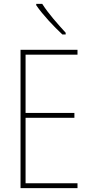

<svg xmlns="http://www.w3.org/2000/svg" viewBox="-20 -971 472 991"><path d="M198 -951H167V-944C201 -894 259 -833 302 -793H319V-802C279 -846 231 -899 198 -951ZM380 0V-25H112V-363H364V-388H112V-689H380V-714H86V0Z"/></svg>

Font: Noto Sans Devanagari Condensed Thin
Style: Regular
Weight: 100
Width: 3
Designer: Jelle Bosma - Monotype Design Team
Foundry: Monotype Imaging Inc.
Version: Version 2.004